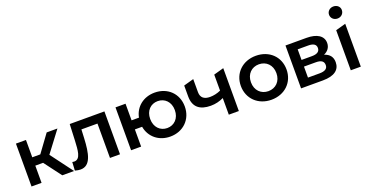

<svg xmlns="http://www.w3.org/2000/svg" viewBox="-31 -1504 4331 2247"><g transform="rotate(-20 2135.0 -381.0)"><path d="M306 -214 467 0H614L407 -277L601 -534H467L309 -318H209V-534H84V0H209V-214Z M1186 -534H754L745 -328C739 -217 736 -103 654 -103C647 -103 639 -104 630 -106L624 -1C650 6 673 10 693 10C819 10 847 -132 856 -322L861 -428H1061V0H1186Z M1812 -540C1673 -540 1566 -455 1541 -327H1449V-534H1324V0H1449V-214H1539C1562 -82 1670 7 1812 7C1973 7 2090 -107 2090 -267C2090 -428 1973 -540 1812 -540ZM1812 -99C1725 -99 1659 -164 1659 -267C1659 -370 1725 -434 1812 -434C1899 -434 1966 -370 1966 -267C1966 -164 1899 -99 1812 -99Z M2666 -534 2541 -499V-300C2498 -280 2451 -270 2407 -270C2335 -270 2292 -301 2292 -371V-534L2167 -499V-363C2167 -230 2245 -170 2380 -170C2439 -170 2493 -184 2541 -207V0H2666Z M3072 7C3238 7 3357 -107 3357 -267C3357 -427 3238 -540 3072 -540C2908 -540 2788 -427 2788 -267C2788 -107 2908 7 3072 7ZM3072 -100C2982 -100 2914 -165 2914 -267C2914 -369 2982 -434 3072 -434C3163 -434 3231 -369 3231 -267C3231 -165 3163 -100 3072 -100Z M3828 -278C3879 -300 3910 -341 3910 -396C3910 -484 3832 -534 3702 -534H3441V0H3713C3857 0 3927 -56 3927 -150C3927 -215 3894 -258 3828 -278ZM3560 -311V-443H3691C3755 -443 3788 -422 3788 -378C3788 -334 3755 -311 3691 -311ZM3560 -91V-228H3707C3775 -228 3806 -205 3806 -158C3806 -112 3770 -91 3703 -91Z M4123 -622C4170 -622 4203 -656 4203 -700C4203 -741 4169 -772 4123 -772C4077 -772 4043 -739 4043 -697C4043 -655 4077 -622 4123 -622ZM4060 -499V0H4185V-534Z"/></g></svg>

Font: Talent
Style: Bold
Weight: 600
Designer: Mike Powis
Version: Version 1.001;hotconv 1.0.109;makeotfexe 2.5.65596